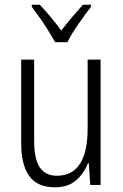

<svg xmlns="http://www.w3.org/2000/svg" viewBox="-20 -785 521 815"><path d="M407 -532V0H363L357 -92H353Q337 -49 303 -19.5Q269 10 213 10Q139 10 104.5 -37.5Q70 -85 70 -176V-532H125V-186Q125 -110 149 -74.5Q173 -39 221 -39Q352 -39 352 -240V-532ZM214 -606Q201 -629 184 -656.5Q167 -684 148.5 -710Q130 -736 115 -756V-765H149Q170 -743 194.5 -713.5Q219 -684 240 -655Q263 -685 284.5 -710.5Q306 -736 332 -765H366V-756Q342 -725 312.5 -682.5Q283 -640 266 -606Z"/></svg>

Font: Noto Sans Condensed Light
Style: Regular
Weight: 300
Width: 3
Designer: Monotype Design Team
Foundry: Monotype Imaging Inc.
Version: Version 2.013; ttfautohint (v1.8.4.7-5d5b)